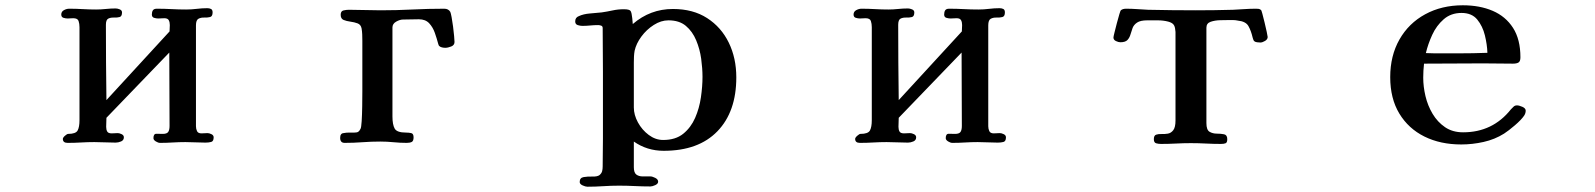

<svg xmlns="http://www.w3.org/2000/svg" viewBox="-20 -539 6040 727"><path d="M789 -19Q789 -4 779.5 -1.5Q770 1 758 1Q739 1 720 0Q701 -1 682 -1Q658 -1 634 0.5Q610 2 586 2Q579 2 570 -3.5Q561 -9 561 -16Q561 -33 573 -32.5Q585 -32 596 -32Q612 -32 617 -39.5Q622 -47 622 -62Q622 -132 621.5 -201Q621 -270 621 -340L383 -93Q383 -85 382.5 -76Q382 -67 382 -59Q382 -48 386 -41Q390 -34 403 -34Q409 -34 414.5 -34.5Q420 -35 426 -35Q432 -35 440.5 -31Q449 -27 449 -19Q449 -8 438.5 -3.5Q428 1 418 1Q398 1 377.5 0Q357 -1 337 -1Q312 -1 287 0.5Q262 2 236 2Q218 2 218 -13Q218 -18 226 -25Q234 -32 238 -32Q267 -32 274 -45Q281 -58 281 -84V-436Q281 -449 277.5 -459.5Q274 -470 257 -470Q252 -470 246.5 -469.5Q241 -469 236 -469Q229 -469 220.5 -471.5Q212 -474 212 -484Q212 -495 222 -500.5Q232 -506 242 -506Q268 -506 293.5 -504.5Q319 -503 344 -503Q362 -503 380.5 -505Q399 -507 418 -507Q425 -507 433.5 -503.5Q442 -500 442 -492Q442 -477 433 -474.5Q424 -472 411.5 -472.5Q399 -473 390 -468.5Q381 -464 381 -445Q381 -374 381.5 -302.5Q382 -231 383 -160L622 -420Q622 -426 622.5 -432Q623 -438 623 -444Q623 -455 619 -462.5Q615 -470 602 -470Q596 -470 590.5 -469.5Q585 -469 579 -469Q572 -469 563.5 -471.5Q555 -474 555 -484Q555 -494 559 -500Q563 -506 574 -506Q602 -506 629.5 -504.5Q657 -503 685 -503Q705 -503 725 -505.5Q745 -508 765 -508Q773 -508 779 -505Q785 -502 785 -492Q785 -477 775.5 -474.5Q766 -472 753.5 -472.5Q741 -473 731.5 -468Q722 -463 722 -443V-61Q722 -51 726 -42.5Q730 -34 743 -34Q749 -34 754.5 -34.5Q760 -35 766 -35Q772 -35 780.5 -31Q789 -27 789 -19Z M1701 -380Q1701 -368 1688.5 -363Q1676 -358 1666 -358Q1660 -358 1653.5 -359.5Q1647 -361 1643 -365Q1641 -367 1640.5 -369.5Q1640 -372 1639 -374Q1634 -393 1626.5 -414.5Q1619 -436 1605 -451Q1591 -466 1566 -466Q1551 -466 1536 -465.5Q1521 -465 1506 -465Q1494 -465 1480 -457Q1466 -449 1466 -435V-98Q1466 -67 1474.5 -52Q1483 -37 1517 -37Q1528 -37 1537 -35Q1546 -33 1546 -19Q1546 -5 1539 -1.5Q1532 2 1520 2Q1495 2 1470 -0.5Q1445 -3 1420 -3Q1386 -3 1352.5 -0.5Q1319 2 1285 2Q1268 2 1268 -17Q1268 -34 1281 -35Q1291 -37 1301.5 -37Q1312 -37 1322 -37Q1332 -37 1336.5 -40Q1341 -43 1345 -51Q1348 -56 1349.5 -80.5Q1351 -105 1351.5 -136.5Q1352 -168 1352 -194Q1352 -220 1352 -229Q1352 -268 1352 -307Q1352 -346 1352 -385Q1352 -397 1351.5 -409Q1351 -421 1349 -432Q1346 -446 1334 -450.5Q1322 -455 1307 -457Q1292 -459 1281 -463.5Q1270 -468 1270 -483Q1270 -497 1280.5 -499.5Q1291 -502 1301 -502Q1331 -502 1361 -501Q1391 -500 1421 -500Q1481 -500 1541.5 -503Q1602 -506 1662 -506Q1678 -506 1685 -494Q1687 -490 1690 -474Q1693 -458 1695.5 -438.5Q1698 -419 1699.5 -402.5Q1701 -386 1701 -380Z M2640 -248Q2640 -280 2635 -316.5Q2630 -353 2616 -386.5Q2602 -420 2577 -441Q2552 -462 2511 -462Q2483 -462 2455.5 -444.5Q2428 -427 2408.5 -400.5Q2389 -374 2383 -347Q2381 -336 2380.5 -324.5Q2380 -313 2380 -302Q2380 -259 2380 -217Q2380 -175 2380 -132Q2380 -104 2395.5 -75.5Q2411 -47 2436.5 -28Q2462 -9 2491 -9Q2538 -9 2567 -32.5Q2596 -56 2612 -92.5Q2628 -129 2634 -170.5Q2640 -212 2640 -248ZM2768 -246Q2768 -116 2696.5 -42Q2625 32 2493 32Q2430 32 2380 -3V94Q2380 115 2389.5 122Q2399 129 2413.5 129Q2428 129 2443 129Q2450 129 2461 134.5Q2472 140 2472 149Q2472 157 2461 162Q2450 167 2443 167Q2413 167 2383.5 165.5Q2354 164 2324 164Q2294 164 2264 166Q2234 168 2204 168Q2197 168 2186 163Q2175 158 2175 150Q2175 134 2190 131.5Q2205 129 2223.5 129.5Q2242 130 2250 124Q2258 117 2260 109Q2262 101 2262 91Q2262 65 2262.5 38.5Q2263 12 2263 -14V-268Q2263 -309 2262.5 -350.5Q2262 -392 2262 -433Q2262 -440 2256 -442Q2250 -444 2245 -444Q2230 -444 2215 -442.5Q2200 -441 2185 -441Q2177 -441 2167.5 -444Q2158 -447 2158 -458Q2158 -473 2172 -478Q2189 -486 2214 -488Q2239 -490 2258 -492Q2279 -495 2299.5 -499.5Q2320 -504 2342 -504Q2364 -504 2368 -497Q2372 -490 2374 -470L2376 -448Q2442 -505 2528 -505Q2604 -505 2657.5 -470.5Q2711 -436 2739.5 -377.5Q2768 -319 2768 -246Z M3789 -19Q3789 -4 3779.5 -1.5Q3770 1 3758 1Q3739 1 3720 0Q3701 -1 3682 -1Q3658 -1 3634 0.5Q3610 2 3586 2Q3579 2 3570 -3.5Q3561 -9 3561 -16Q3561 -33 3573 -32.5Q3585 -32 3596 -32Q3612 -32 3617 -39.5Q3622 -47 3622 -62Q3622 -132 3621.5 -201Q3621 -270 3621 -340L3383 -93Q3383 -85 3382.5 -76Q3382 -67 3382 -59Q3382 -48 3386 -41Q3390 -34 3403 -34Q3409 -34 3414.5 -34.5Q3420 -35 3426 -35Q3432 -35 3440.5 -31Q3449 -27 3449 -19Q3449 -8 3438.5 -3.5Q3428 1 3418 1Q3398 1 3377.5 0Q3357 -1 3337 -1Q3312 -1 3287 0.5Q3262 2 3236 2Q3218 2 3218 -13Q3218 -18 3226 -25Q3234 -32 3238 -32Q3267 -32 3274 -45Q3281 -58 3281 -84V-436Q3281 -449 3277.5 -459.5Q3274 -470 3257 -470Q3252 -470 3246.5 -469.5Q3241 -469 3236 -469Q3229 -469 3220.5 -471.5Q3212 -474 3212 -484Q3212 -495 3222 -500.5Q3232 -506 3242 -506Q3268 -506 3293.5 -504.5Q3319 -503 3344 -503Q3362 -503 3380.5 -505Q3399 -507 3418 -507Q3425 -507 3433.5 -503.5Q3442 -500 3442 -492Q3442 -477 3433 -474.5Q3424 -472 3411.5 -472.5Q3399 -473 3390 -468.5Q3381 -464 3381 -445Q3381 -374 3381.5 -302.5Q3382 -231 3383 -160L3622 -420Q3622 -426 3622.5 -432Q3623 -438 3623 -444Q3623 -455 3619 -462.5Q3615 -470 3602 -470Q3596 -470 3590.5 -469.5Q3585 -469 3579 -469Q3572 -469 3563.5 -471.5Q3555 -474 3555 -484Q3555 -494 3559 -500Q3563 -506 3574 -506Q3602 -506 3629.5 -504.5Q3657 -503 3685 -503Q3705 -503 3725 -505.5Q3745 -508 3765 -508Q3773 -508 3779 -505Q3785 -502 3785 -492Q3785 -477 3775.5 -474.5Q3766 -472 3753.5 -472.5Q3741 -473 3731.5 -468Q3722 -463 3722 -443V-61Q3722 -51 3726 -42.5Q3730 -34 3743 -34Q3749 -34 3754.5 -34.5Q3760 -35 3766 -35Q3772 -35 3780.5 -31Q3789 -27 3789 -19Z M4780 -399Q4780 -390 4770 -384Q4760 -378 4752 -378Q4747 -378 4739.5 -379Q4732 -380 4728 -384Q4726 -387 4725 -390.5Q4724 -394 4723 -397Q4717 -423 4707 -440.5Q4697 -458 4667 -461Q4658 -463 4649 -463Q4640 -463 4631 -463Q4620 -463 4600 -462.5Q4580 -462 4564 -456.5Q4548 -451 4548 -434V-73Q4548 -47 4560 -40Q4572 -33 4587.5 -33Q4603 -33 4615 -30.5Q4627 -28 4627 -12Q4627 1 4620.5 3.5Q4614 6 4603 6Q4575 6 4546.5 4.5Q4518 3 4489 3Q4461 3 4433 4.5Q4405 6 4376 6Q4366 6 4357.5 3.5Q4349 1 4349 -12Q4349 -26 4357.5 -29Q4366 -32 4378 -31.5Q4390 -31 4402 -33Q4414 -35 4422.5 -46Q4431 -57 4431 -83V-410Q4431 -414 4431 -418Q4431 -422 4430 -426Q4429 -439 4423.5 -446Q4418 -453 4404 -457Q4385 -462 4364.5 -462Q4344 -462 4324 -462Q4298 -462 4285.5 -453.5Q4273 -445 4268.5 -433Q4264 -421 4260.5 -408.5Q4257 -396 4249 -387.5Q4241 -379 4222 -379Q4215 -379 4205.5 -383.5Q4196 -388 4196 -397Q4196 -400 4200 -416Q4204 -432 4209 -451.5Q4214 -471 4218.5 -485.5Q4223 -500 4224 -500Q4231 -506 4244 -506Q4265 -506 4285.5 -504.5Q4306 -503 4327 -502Q4372 -501 4417.5 -500.5Q4463 -500 4508 -500Q4543 -500 4578.5 -500.5Q4614 -501 4649 -502Q4671 -503 4692 -504.5Q4713 -506 4735 -506Q4741 -506 4745.5 -505.5Q4750 -505 4755 -501Q4756 -501 4760 -486.5Q4764 -472 4768.5 -453Q4773 -434 4776.5 -418Q4780 -402 4780 -399Z M5612 -339Q5611 -370 5602.5 -405Q5594 -440 5573.5 -465Q5553 -490 5514 -490Q5474 -490 5446.5 -466Q5419 -442 5403 -407Q5387 -372 5379 -338Q5396 -337 5413 -337Q5430 -337 5446 -337H5502Q5530 -337 5557 -337.5Q5584 -338 5612 -339ZM5757 -120Q5757 -110 5751 -101Q5740 -85 5716 -64.5Q5692 -44 5675 -33Q5640 -11 5597.5 -1.5Q5555 8 5513 8Q5434 8 5373.5 -22Q5313 -52 5278.5 -109Q5244 -166 5244 -247Q5244 -328 5279 -389.5Q5314 -451 5376.5 -485Q5439 -519 5519 -519Q5583 -519 5632 -498Q5681 -477 5709 -433.5Q5737 -390 5737 -322Q5737 -307 5730 -302.5Q5723 -298 5709 -298Q5681 -298 5652.5 -298.5Q5624 -299 5595 -299Q5540 -299 5484 -298.5Q5428 -298 5372 -298Q5369 -271 5369 -245Q5369 -211 5377.5 -175Q5386 -139 5404.5 -108Q5423 -77 5451.5 -57.5Q5480 -38 5520 -38Q5632 -38 5701 -125Q5706 -130 5711 -135Q5716 -140 5724 -140Q5732 -140 5744.5 -134.5Q5757 -129 5757 -120Z"/></svg>

Font: Kaisei Opti
Style: Bold
Weight: 700
Designer: Font-Kai, 金井和夫
Foundry: KAZUO KANAI
Version: Version 5.003